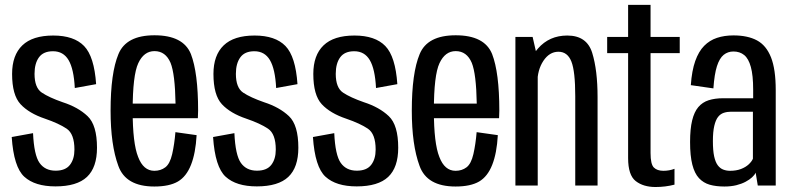

<svg xmlns="http://www.w3.org/2000/svg" viewBox="-20 -744 3168 770"><path d="M202.5 3.5Q288.5 3.5 328.8 -34.5Q369 -72.5 369 -151.5Q369 -242.5 331.2 -278.2Q293.5 -314 231.5 -334Q177 -353 147.8 -372.5Q118.5 -392 118.5 -448Q118.5 -489.5 136.2 -514Q154 -538.5 192.5 -538.5Q234 -538.5 255 -503Q276 -467.5 280 -391L365.5 -406.5Q358 -517.5 317.2 -559.5Q276.5 -601.5 193.5 -601.5Q110.5 -601.5 69.5 -562Q28.5 -522.5 28.5 -447.5Q28.5 -362.5 62.5 -326Q96.5 -289.5 160.5 -268Q216 -249 247.2 -228Q278.5 -207 278.5 -144Q278.5 -106 260.5 -82.8Q242.5 -59.5 203 -59.5Q160.5 -59.5 138.5 -90.8Q116.5 -122 112.5 -210L27 -194.5Q35 -74 77.5 -35.2Q120 3.5 202.5 3.5Z M599 4V-59Q555 -59 534 -114.5Q512 -169 512 -300Q512 -442.5 534.5 -490.5Q557 -539 599.5 -539Q644 -539 664 -492Q682 -447.5 684 -328.5H502.5V-270H773.5Q774.5 -285 774.5 -300.5Q774.5 -452.5 745.5 -527.5Q715 -602.5 599.5 -602.5Q486 -602.5 455 -527Q423.5 -451.5 423.5 -300Q423.5 -163 454.5 -79Q484 4 599 4ZM599 -59V4Q659 4 693.5 -16Q727.5 -36 746 -83Q764.5 -129.5 768.5 -202L683.5 -214Q679.5 -165.5 670.5 -126Q661.5 -87 643 -73Q624.5 -59 599 -59Z M1010 3.5Q1096 3.5 1136.2 -34.5Q1176.5 -72.5 1176.5 -151.5Q1176.5 -242.5 1138.8 -278.2Q1101 -314 1039 -334Q984.5 -353 955.2 -372.5Q926 -392 926 -448Q926 -489.5 943.8 -514Q961.5 -538.5 1000 -538.5Q1041.5 -538.5 1062.5 -503Q1083.5 -467.5 1087.5 -391L1173 -406.5Q1165.5 -517.5 1124.8 -559.5Q1084 -601.5 1001 -601.5Q918 -601.5 877 -562Q836 -522.5 836 -447.5Q836 -362.5 870 -326Q904 -289.5 968 -268Q1023.5 -249 1054.8 -228Q1086 -207 1086 -144Q1086 -106 1068 -82.8Q1050 -59.5 1010.5 -59.5Q968 -59.5 946 -90.8Q924 -122 920 -210L834.5 -194.5Q842.5 -74 885 -35.2Q927.5 3.5 1010 3.5Z M1410.5 3.5Q1496.5 3.5 1536.8 -34.5Q1577 -72.5 1577 -151.5Q1577 -242.5 1539.2 -278.2Q1501.5 -314 1439.5 -334Q1385 -353 1355.8 -372.5Q1326.5 -392 1326.5 -448Q1326.5 -489.5 1344.2 -514Q1362 -538.5 1400.5 -538.5Q1442 -538.5 1463 -503Q1484 -467.5 1488 -391L1573.5 -406.5Q1566 -517.5 1525.2 -559.5Q1484.5 -601.5 1401.5 -601.5Q1318.5 -601.5 1277.5 -562Q1236.5 -522.5 1236.5 -447.5Q1236.5 -362.5 1270.5 -326Q1304.5 -289.5 1368.5 -268Q1424 -249 1455.2 -228Q1486.5 -207 1486.5 -144Q1486.5 -106 1468.5 -82.8Q1450.5 -59.5 1411 -59.5Q1368.5 -59.5 1346.5 -90.8Q1324.5 -122 1320.5 -210L1235 -194.5Q1243 -74 1285.5 -35.2Q1328 3.5 1410.5 3.5Z M1807 4V-59Q1763 -59 1742 -114.5Q1720 -169 1720 -300Q1720 -442.5 1742.5 -490.5Q1765 -539 1807.5 -539Q1852 -539 1872 -492Q1890 -447.5 1892 -328.5H1710.5V-270H1981.5Q1982.5 -285 1982.5 -300.5Q1982.5 -452.5 1953.5 -527.5Q1923 -602.5 1807.5 -602.5Q1694 -602.5 1663 -527Q1631.5 -451.5 1631.5 -300Q1631.5 -163 1662.5 -79Q1692 4 1807 4ZM1807 -59V4Q1867 4 1901.5 -16Q1935.5 -36 1954 -83Q1972.5 -129.5 1976.5 -202L1891.5 -214Q1887.5 -165.5 1878.5 -126Q1869.5 -87 1851 -73Q1832.5 -59 1807 -59Z M2047 0H2136.5V-506.5L2116 -596H2047ZM2287 0H2376.5V-354.5Q2376.5 -462.5 2355 -532Q2333.5 -601.5 2255 -601.5Q2183 -601.5 2137.5 -549.5Q2092 -497.5 2092 -431.5L2135 -410.5Q2135 -463.5 2159.2 -500Q2183.5 -536.5 2219.5 -536.5Q2256 -536.5 2271.5 -497.2Q2287 -458 2287 -358.5Z M2609 6Q2648.5 6 2685 -3.5V-67Q2664 -59 2640.5 -59Q2615.5 -59 2602.2 -72.2Q2589 -85.5 2589 -130V-531H2706V-596H2589V-724.5H2499V-596H2415V-531H2499V-110Q2499 -41.5 2529.5 -17.8Q2560 6 2609 6Z M2885 4Q2911.5 4 2932.8 -1.2Q2954 -6.5 2970 -15Q2986 -23.5 2996.2 -33Q3006.5 -42.5 3010.5 -51.5L3019 0H3091V-382.5Q3091 -466.5 3072 -514.2Q3053 -562 3015.8 -582Q2978.5 -602 2921.5 -602Q2885 -602 2855.5 -592.2Q2826 -582.5 2804 -560.2Q2782 -538 2768.2 -499.2Q2754.5 -460.5 2750.5 -402.5L2841 -389.5Q2845 -446.5 2855.2 -478.5Q2865.5 -510.5 2882.2 -524Q2899 -537.5 2921.5 -537.5Q2947 -537.5 2964.5 -523.2Q2982 -509 2991.2 -475.5Q3000.5 -442 3000.5 -384V-350H2880Q2847 -350 2822 -342Q2797 -334 2780.5 -314.5Q2764 -295 2755.8 -261Q2747.5 -227 2747.5 -174.5Q2747.5 -119 2756.5 -83.8Q2765.5 -48.5 2783.2 -29.5Q2801 -10.5 2826.2 -3.2Q2851.5 4 2885 4ZM2908 -59Q2893.5 -59 2880.8 -63.8Q2868 -68.5 2858.5 -81.2Q2849 -94 2844 -117.2Q2839 -140.5 2839 -178Q2839 -215.5 2844.5 -239Q2850 -262.5 2859.5 -274.8Q2869 -287 2882.5 -291.5Q2896 -296 2911.5 -296H2999.5V-107.5Q2995 -96.5 2982.8 -85Q2970.5 -73.5 2951.5 -66.2Q2932.5 -59 2908 -59Z"/></svg>

Font: Anybody Condensed
Style: Regular
Weight: 400
Width: 3
Designer: Tyler Finck
Foundry: Etcetera Type Company
Version: Version 1.113;gftools[0.9.25]